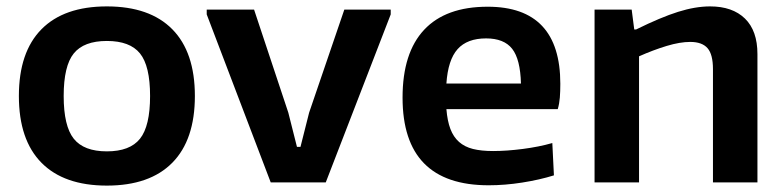

<svg xmlns="http://www.w3.org/2000/svg" viewBox="-20 -570 2450 600"><path d="M314 10Q180 10 109.5 -61.5Q39 -133 39 -270Q39 -407 109.5 -478.5Q180 -550 314 -550Q448 -550 518.5 -478.5Q589 -407 589 -270Q589 -133 518.5 -61.5Q448 10 314 10ZM314 -97Q386 -97 417.5 -136.5Q449 -176 449 -270Q449 -364 417.5 -403Q386 -442 314 -442Q242 -442 210.5 -403Q179 -364 179 -270Q179 -176 210.5 -136.5Q242 -97 314 -97Z M626 -525V-540H774L881 -218L908 -111H919L946 -218L1056 -540H1201V-525L998 0H826Z M1507 9Q1238 9 1238 -265Q1238 -405 1305.5 -477Q1373 -549 1504 -549Q1731 -549 1731 -308Q1731 -284 1729.5 -265Q1728 -246 1723 -229H1375Q1378 -192 1387.5 -167Q1397 -142 1414.5 -126.5Q1432 -111 1458 -104.5Q1484 -98 1521 -98Q1563 -98 1613.5 -104.5Q1664 -111 1706 -123L1711 -22Q1666 -8 1612 0.5Q1558 9 1507 9ZM1499 -450Q1440 -450 1410 -416.5Q1380 -383 1375 -309H1608Q1606 -385 1580.5 -417.5Q1555 -450 1499 -450Z M1838 -540H1954L1962 -478H1968Q2045 -516 2099 -533Q2153 -550 2199 -550Q2269 -550 2308 -512Q2347 -474 2347 -401V0H2208V-354Q2208 -400 2191 -419.5Q2174 -439 2137 -439Q2105 -439 2063.5 -426.5Q2022 -414 1977 -394V0H1838Z"/></svg>

Font: Encode Sans Normal
Style: SemiBold
Weight: 600
Designer: Pablo Impallari, Andres Torresi
Foundry: Pablo Impallari, Andres Torresi
Version: Version 1.000; ttfautohint (v1.00) -l 8 -r 50 -G 200 -x 14 -